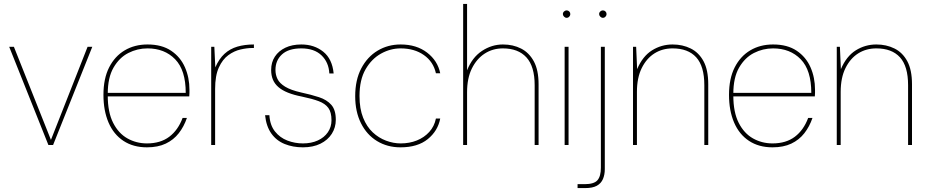

<svg xmlns="http://www.w3.org/2000/svg" viewBox="-20 -740 4734 980"><path d="M227 0 27 -501H51L240 -26L427 -501H451L251 0Z M730 12Q660 12 610 -21Q560 -54 534 -114.5Q508 -175 508 -256Q508 -339 537 -396Q566 -453 616.5 -483Q667 -513 733 -513Q806 -513 853.5 -481Q901 -449 924 -396.5Q947 -344 947 -282Q947 -273 947 -265.5Q947 -258 946 -248H519V-266H928Q928 -382 874 -437.5Q820 -493 733 -493Q681 -493 635 -469.5Q589 -446 559.5 -395Q530 -344 530 -261V-252Q530 -167 557.5 -113Q585 -59 630.5 -33.5Q676 -8 730 -8Q799 -8 844 -42Q889 -76 912 -138H934Q919 -94 892.5 -60Q866 -26 826 -7Q786 12 730 12Z M1058 0V-501H1074L1079 -396Q1098 -440 1126 -465.5Q1154 -491 1191.5 -502Q1229 -513 1276 -513V-495H1268Q1241 -495 1208 -487.5Q1175 -480 1145.5 -458.5Q1116 -437 1097 -395.5Q1078 -354 1078 -286V0Z M1526 12Q1475 12 1433 -5Q1391 -22 1365 -58.5Q1339 -95 1333 -152H1355Q1358 -101 1383.5 -69Q1409 -37 1447 -22.5Q1485 -8 1526 -8Q1569 -8 1602 -23Q1635 -38 1653.5 -65Q1672 -92 1672 -126Q1672 -167 1656 -189Q1640 -211 1607 -223.5Q1574 -236 1521 -247Q1480 -255 1450 -267Q1420 -279 1401 -295.5Q1382 -312 1373 -333.5Q1364 -355 1364 -383Q1364 -422 1383 -451Q1402 -480 1436.5 -496.5Q1471 -513 1518 -513Q1584 -513 1630 -476Q1676 -439 1683 -365H1661Q1658 -422 1621 -457.5Q1584 -493 1518 -493Q1453 -493 1419.5 -462.5Q1386 -432 1386 -383Q1386 -358 1396.5 -336.5Q1407 -315 1435.5 -297.5Q1464 -280 1517 -268Q1568 -257 1608 -244Q1648 -231 1671 -205Q1694 -179 1694 -129Q1694 -89 1673.5 -57Q1653 -25 1615.5 -6.5Q1578 12 1526 12Z M2024 12Q1957 12 1904.5 -20Q1852 -52 1822.5 -111Q1793 -170 1793 -249Q1793 -332 1824 -391Q1855 -450 1907.5 -481.5Q1960 -513 2025 -513Q2106 -513 2160 -471.5Q2214 -430 2227 -366H2205Q2192 -425 2143.5 -459Q2095 -493 2025 -493Q1973 -493 1925 -466.5Q1877 -440 1846 -386.5Q1815 -333 1815 -250Q1815 -185 1833.5 -139Q1852 -93 1882.5 -64.5Q1913 -36 1950.5 -22Q1988 -8 2025 -8Q2070 -8 2107.5 -23Q2145 -38 2171 -66.5Q2197 -95 2205 -135H2227Q2215 -72 2163.5 -30Q2112 12 2024 12Z M2344 0V-720H2364V-381Q2390 -447 2440 -480Q2490 -513 2547 -513Q2599 -513 2640 -492Q2681 -471 2705 -426.5Q2729 -382 2729 -310V0H2709V-305Q2709 -401 2667 -447Q2625 -493 2547 -493Q2495 -493 2454 -466.5Q2413 -440 2388.5 -390.5Q2364 -341 2364 -269V0Z M2862 0V-501H2882V0ZM2872 -649Q2865 -649 2859 -655Q2853 -661 2853 -668Q2853 -676 2859 -681.5Q2865 -687 2872 -687Q2880 -687 2885.5 -681.5Q2891 -676 2891 -668Q2891 -661 2885.5 -655Q2880 -649 2872 -649Z M2928 220V200H2964Q3012 200 3029.5 180Q3047 160 3047 116V-501H3067V123Q3067 152 3057.5 174Q3048 196 3026.5 208Q3005 220 2967 220ZM3057 -649Q3050 -649 3044 -655Q3038 -661 3038 -668Q3038 -676 3044 -681.5Q3050 -687 3057 -687Q3065 -687 3070.5 -681.5Q3076 -676 3076 -668Q3076 -661 3070.5 -655Q3065 -649 3057 -649Z M3211 0V-501H3227L3232 -387Q3260 -453 3308 -483Q3356 -513 3413 -513Q3464 -513 3505.5 -492.5Q3547 -472 3571 -427.5Q3595 -383 3595 -310V0H3575V-305Q3575 -402 3533.5 -447.5Q3492 -493 3413 -493Q3361 -493 3320.5 -467.5Q3280 -442 3255.5 -392.5Q3231 -343 3231 -271V0Z M3923 12Q3853 12 3803 -21Q3753 -54 3727 -114.5Q3701 -175 3701 -256Q3701 -339 3730 -396Q3759 -453 3809.5 -483Q3860 -513 3926 -513Q3999 -513 4046.5 -481Q4094 -449 4117 -396.5Q4140 -344 4140 -282Q4140 -273 4140 -265.5Q4140 -258 4139 -248H3712V-266H4121Q4121 -382 4067 -437.5Q4013 -493 3926 -493Q3874 -493 3828 -469.5Q3782 -446 3752.5 -395Q3723 -344 3723 -261V-252Q3723 -167 3750.5 -113Q3778 -59 3823.5 -33.5Q3869 -8 3923 -8Q3992 -8 4037 -42Q4082 -76 4105 -138H4127Q4112 -94 4085.5 -60Q4059 -26 4019 -7Q3979 12 3923 12Z M4251 0V-501H4267L4272 -387Q4300 -453 4348 -483Q4396 -513 4453 -513Q4504 -513 4545.5 -492.5Q4587 -472 4611 -427.5Q4635 -383 4635 -310V0H4615V-305Q4615 -402 4573.5 -447.5Q4532 -493 4453 -493Q4401 -493 4360.5 -467.5Q4320 -442 4295.5 -392.5Q4271 -343 4271 -271V0Z"/></svg>

Font: DM Sans 17pt Thin
Style: Regular
Weight: 250
Version: Version 4.004;gftools[0.9.30]